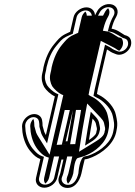

<svg xmlns="http://www.w3.org/2000/svg" viewBox="-20 -775 663 940"><path d="M190.5 -431 186.6 -414.3C180.6 -388 187.4 -364.7 196.2 -348.8C205.7 -333.4 227.8 -312.4 248.5 -303.2L204.7 -113.8C202.2 -117.9 199.1 -123.7 196.8 -129.1L188.4 -159.5C188 -177.4 188.2 -198.8 170.7 -210C135.9 -232.2 81.5 -193.9 88.5 -147.7L89.9 -128.1C95.4 -88.7 110.6 -53 134.9 -27.7C145.3 -15.7 158.8 -2.9 177.6 3.8L156.4 95.5C150.3 122.1 168.6 144 197.1 144C225.7 144 254.1 122.1 260.2 95.5L280.9 6H290.5L275 73.5C274.1 77.2 270.9 85.1 268.9 90.6C258.8 118.3 277 140.9 301.3 144.4C344.3 150.7 369.7 113 378.8 73.5C380 68.2 393.7 5.3 394.6 5.2C405.1 4.5 417.2 0.7 431 -5.3C479.2 -25.5 540.8 -70.9 550.6 -137C558 -170.3 551.9 -190.4 547.4 -212.2C540.1 -250 505.9 -285.5 475.2 -304.3L461.8 -311.4C459.4 -312.3 457.9 -313.1 454.6 -315.2C456.1 -322.2 457.5 -329.8 458.8 -338.3L503.8 -532.8C506.5 -531.4 512.6 -527.9 514.2 -526.5C525.4 -517.8 536.2 -514.5 547.6 -509.9C583 -495.6 632 -535.8 621 -577.4C616.9 -593.1 606.2 -599.5 590.3 -603.3C571.8 -613.9 554 -630.2 526.2 -634.5C531.9 -657.2 538.9 -675.7 548.8 -692.3C565.2 -721 551.1 -746.1 529.6 -752.7C500.5 -761.8 468.9 -743.2 456.8 -721.8C452.5 -714.4 448.9 -707.8 444.9 -699.7C445 -720.3 428.6 -739 403.1 -739C375.1 -739 346.1 -716.8 340.2 -691.4L323.6 -619.5C314.8 -615.9 307.5 -611.6 298 -607.4C272.5 -593.7 262.7 -579.6 245 -558.6C219.5 -527.9 203.2 -490.6 192.9 -445.8L192.8 -445.3C192.3 -440.3 191.5 -435.4 190.5 -431ZM310.6 -83.4C307.6 -83.4 305.2 -83.3 301.5 -83.1L336.8 -236.3C329.6 -186.7 318.9 -134.8 310.6 -83.4ZM450.6 -123.9 450.4 -123C447.9 -112.4 425.7 -96.1 415.6 -89.9C420.6 -122.5 426.5 -158.2 433.2 -194.5C440.6 -186.8 447.2 -178.1 449.1 -170.8L453.1 -152.4C454.3 -149.6 454.5 -147 454.5 -141.1L451.7 -128.8C452.1 -127.7 451.7 -126.1 450.6 -123.9ZM205.5 -431C206.5 -435.6 207.6 -442.9 208 -446.3C218.3 -490.2 233.2 -523.3 256 -550.8C274.5 -572.7 281.7 -583 302.3 -594.3C318 -601.4 323.2 -604.5 336.4 -609.8L355.2 -691.4C358.9 -707.3 379 -724 399.7 -724C417.8 -724 429.6 -710.2 429.6 -696.4L429.4 -635.9L458.6 -696C462.4 -703.8 465.5 -709.5 469.9 -716.9C477.7 -730.8 500.3 -745.1 522.2 -738.2C537.6 -733.5 546.5 -716 535.8 -697.3C524.9 -679 517.2 -658.5 511.3 -634.8L508 -621.6L520.6 -619.7C528.2 -618.5 535.2 -615.2 539.7 -613C553.3 -606.5 568.1 -597 581.9 -589.1C596.6 -585.6 603.1 -582 606.1 -570.8C614.1 -540.1 579 -514.7 556 -524C544.1 -528.8 534.8 -531.7 525.5 -539C522.2 -541.6 516.7 -544.6 513.2 -546.4L494.2 -556.3L443.7 -337.7C441.9 -326 440 -317.3 437.7 -306.3C441.6 -303.8 449.2 -299 452.8 -297.5L465.4 -290.9C494.8 -272.7 525.9 -239 532.2 -206.3C536.9 -183.5 542.2 -166.8 535.6 -136.9L535.5 -136.3C527 -79.1 473.7 -38.1 427.7 -18.9C414.7 -13.1 404.6 -10.3 397 -9.7C368.6 -7.8 363.8 73.5 363.8 73.5C355.5 109.5 337.2 134 306.8 129.6C288.6 126.9 277 110.1 283.3 92.6C285.3 87.3 288.5 79.9 290 73.5L309 -9H269.4L245.2 95.5C241.2 113 221.7 129 200.6 129C179.5 129 167.4 113 171.4 95.5L195.1 -7.1L185.6 -10.5C169.6 -16.1 157.7 -27.2 147.4 -39C124.7 -62.7 110.5 -96.4 105.3 -132.9L103.8 -152.6C98.7 -186.6 136.1 -212.4 160.3 -196.9C172.2 -189.3 172.6 -173.6 173 -154.2L182.1 -121.7C184.7 -115.3 188.1 -108.9 191.1 -104.1L210.3 -73.1L265.8 -313.3L257.3 -317.1C239.4 -325 218.1 -345.4 210 -358.3C201.9 -373.2 196.7 -392.9 201.6 -414.3ZM325.8 -84.5C334 -135.4 344.7 -187.4 352.1 -237.6L321.8 -236.3L282.8 -67.2L298.8 -68.1C302.4 -68.3 304.6 -68.4 307.5 -68.4L323.3 -68.9ZM467.9 -134.1 470 -142.9C469.9 -148.4 469.1 -156.4 468 -159.5L464.2 -177.2C461.1 -188.5 453.5 -197.6 445.6 -205.9L424.4 -228.1L418.1 -193.8C411.3 -157.3 405.4 -121.4 400.4 -88.7L396.4 -62.2L421.6 -77.7C436.9 -87.1 463.1 -103.5 467.9 -134.1ZM359.3 -0.8 387.6 -9.3C390.1 -10 394.5 -11.4 401.7 -14.6C442.2 -31.5 501.2 -73.3 510.6 -136.8C517.8 -169.4 512 -187.4 507.3 -209.8C500.6 -244.9 467.9 -278.7 441 -295.3L429.7 -301.3C423.5 -304 418.8 -307.2 413.6 -310.6C415.6 -320 417.1 -327.3 418.8 -338.1L473.5 -575.1L537 -542.3C541.4 -540 546.8 -537.1 550.8 -533.8C555.2 -530.4 559.3 -528.3 563.6 -526.4C575.7 -536.5 586.1 -555.6 581.1 -574.7C576.6 -591.8 570.3 -589.6 560.3 -592C540.1 -603.6 525.8 -615.6 507.5 -620.7L483.7 -624.4L486.3 -634.6C492 -657.7 499.3 -677 509.6 -694.3C519 -710.8 516.5 -725.8 509.3 -734.9C504.5 -731.1 499.3 -725.6 496 -719.9C491.7 -712.5 488.3 -706.2 484.4 -698.3L404.8 -698.4C404.8 -705.9 402.4 -712.6 398.1 -718.3C390.1 -711.8 382.7 -701.9 380.2 -691.4L362.4 -614.1L352.1 -609.9C347.3 -608 341 -604.3 329.3 -599C310.5 -588.6 301.1 -576.5 283.2 -555.3C259.2 -526.2 243.1 -490.1 232.9 -445.7C232.4 -441.3 231.5 -435.4 230.5 -431L226.6 -414.3C221 -389.9 227.3 -368 235.4 -353.2C243.8 -339.9 266.8 -319.3 280.2 -313.3L289.8 -309L222.6 -17.7L165.6 -109.2C162.7 -113.8 159.5 -119.9 157 -126L148.3 -157.4C148 -170 147.8 -183.4 143 -193C133.1 -182.7 125.9 -167.2 128.6 -149.6L130.1 -130C135.4 -91.8 150.4 -57.3 173 -33.6C183.4 -21.7 197 -10.9 206.5 -7.5L219.2 -3.1L196.4 95.5C193.8 106.9 196.4 116.9 201.8 123.7C209.8 117.3 217.6 107 220.2 95.5L244.4 -9H334L315 73.5C313.9 78.2 310.7 85.9 308.7 91.3C303.8 104.8 306.8 116.5 313 124.2C324.2 113.4 334.1 93.6 338.8 73.5C340.4 66.5 342.8 11 359.3 -0.8ZM350.7 -83.8 348.4 -69.5 309.9 -68.5C307.2 -68.4 306.5 -68.4 303.8 -68.2L257.5 -65.7L296.8 -236.3L376.9 -236.8C369.7 -186.9 358.9 -135 350.7 -83.8ZM490.4 -123.2C486.7 -107.1 461.8 -90.5 449.5 -83L366.8 -32.1L375.5 -89.5C380.5 -122.1 386.4 -157.8 393.2 -194.2L406.9 -268.2L471.2 -200.6C479.2 -192.1 486.5 -183.1 489.1 -173.4L493 -155.4C494.4 -151.8 494.6 -147.4 494.7 -141.8L492 -130C492.1 -127.5 491.7 -126.1 490.4 -123.2Z"/></svg>

Font: HoneyBee
Style: BlurIt
Weight: 700
Foundry: Cannot Into Space Fonts
Version: Version 0.89